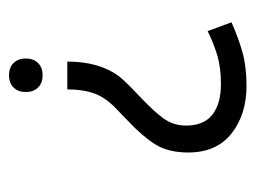

<svg xmlns="http://www.w3.org/2000/svg" viewBox="-92 -432 578 435"><g transform="rotate(-90 197.5 -214.0)"><path d="M283 -445Q283 -428 273 -417.5Q263 -407 245 -407Q227 -407 217 -417.5Q207 -428 207 -445Q207 -462 217 -472.5Q227 -483 245 -483Q263 -483 273 -472.5Q283 -462 283 -445ZM70 -77Q70 -122 88 -151Q106 -180 141 -213Q146 -218 170.5 -241.5Q195 -265 204 -290.5Q213 -316 213 -351H276Q276 -278 242 -233Q229 -217 198 -188Q164 -156 147.5 -133.5Q131 -111 131 -82Q131 -42 155.5 -22.5Q180 -3 225 -3Q261 -3 287.5 -10.5Q314 -18 345 -33L365 21Q329 37 296.5 46Q264 55 221 55Q156 55 113 21Q70 -13 70 -77Z"/></g></svg>

Font: Cambay Devanagari
Style: Regular
Weight: 400
Designer: Pooja Saxena
Foundry: Pooja Saxena
Version: Version 1.180;PS 001.180;hotconv 1.0.70;makeotf.lib2.5.58329